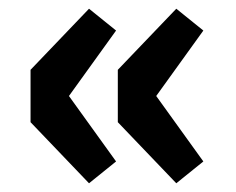

<svg xmlns="http://www.w3.org/2000/svg" viewBox="-20 -472 540 440"><path d="M184 -52 246 -102 138 -252 246 -402 184 -452 50 -312V-192ZM384 -52 446 -102 338 -252 446 -402 384 -452 250 -312V-192Z"/></svg>

Font: Giro Sans Black
Style: Regular
Weight: 900
Designer: Paul D. Hunt
Foundry: Adobe Systems Incorporated
Version: Version 1.000;PS 1.0;hotconv 1.0.88;makeotf.lib2.5.647800